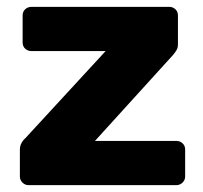

<svg xmlns="http://www.w3.org/2000/svg" viewBox="-20 -540 593 560"><path d="M63 0Q53 0 45.5 -7.5Q38 -15 38 -25V-103Q38 -114 42.5 -122.5Q47 -131 54 -137L288 -391H72Q61 -391 53.5 -398Q46 -405 46 -416V-495Q46 -506 53.5 -513Q61 -520 72 -520H474Q484 -520 491.5 -513Q499 -506 499 -495V-410Q499 -401 495 -394Q491 -387 485 -380L257 -129H494Q505 -129 512.5 -122Q520 -115 520 -104V-25Q520 -15 512.5 -7.5Q505 0 494 0Z"/></svg>

Font: Rubik Light
Style: Bold
Weight: 700
Version: Version 2.104